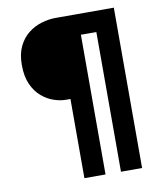

<svg xmlns="http://www.w3.org/2000/svg" viewBox="-89 -773 829 967"><g transform="rotate(-10 325.0 -290.0)"><path d="M264 120V-285H240.5Q213 -285 180.5 -295.8Q148 -306.5 118.8 -331Q89.5 -355.5 71 -396.2Q52.5 -437 52.5 -496Q52.5 -552 71.5 -591Q90.5 -630 121.2 -654Q152 -678 188.8 -689Q225.5 -700 260.5 -700H559V120H451V-594.5H372V120Z"/></g></svg>

Font: Trispace Thin SemiBold
Style: Regular
Weight: 600
Version: Version 1.210